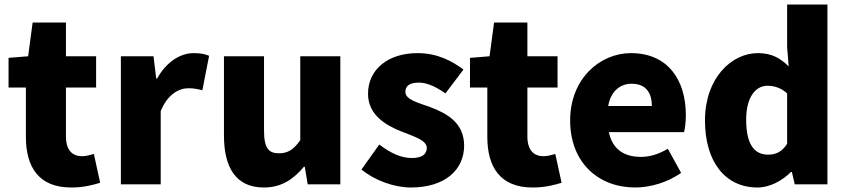

<svg xmlns="http://www.w3.org/2000/svg" viewBox="-20 -819 3767 853"><path d="M296 14C354 14 395 2 425 -7L397 -135C383 -131 363 -125 345 -125C303 -125 273 -150 273 -213V-430H407V-569H273V-719H125L105 -569L18 -562V-430H95V-211C95 -76 153 14 296 14Z M517 0H694V-325C724 -400 775 -427 817 -427C842 -427 859 -423 879 -418L909 -571C893 -578 874 -583 840 -583C783 -583 720 -546 678 -470H674L662 -569H517Z M1152 14C1230 14 1283 -22 1330 -78H1334L1347 0H1492V-569H1314V-196C1284 -154 1259 -138 1219 -138C1174 -138 1153 -160 1153 -239V-569H975V-217C975 -75 1028 14 1152 14Z M1805 14C1960 14 2042 -67 2042 -172C2042 -275 1963 -316 1892 -343C1833 -364 1781 -377 1781 -411C1781 -438 1801 -452 1841 -452C1879 -452 1919 -432 1959 -404L2039 -510C1989 -547 1925 -583 1835 -583C1703 -583 1615 -510 1615 -402C1615 -308 1695 -262 1763 -235C1821 -212 1876 -196 1876 -162C1876 -134 1856 -117 1809 -117C1764 -117 1717 -137 1665 -177L1586 -66C1643 -18 1731 14 1805 14Z M2346 14C2404 14 2445 2 2475 -7L2447 -135C2433 -131 2413 -125 2395 -125C2353 -125 2323 -150 2323 -213V-430H2457V-569H2323V-719H2175L2155 -569L2068 -562V-430H2145V-211C2145 -76 2203 14 2346 14Z M2802 14C2869 14 2947 -9 3006 -51L2947 -158C2906 -134 2868 -122 2827 -122C2755 -122 2701 -154 2685 -232H3019C3023 -245 3027 -277 3027 -308C3027 -464 2947 -583 2783 -583C2645 -583 2513 -469 2513 -284C2513 -96 2639 14 2802 14ZM2682 -348C2694 -416 2737 -447 2786 -447C2851 -447 2876 -405 2876 -348Z M3345 14C3399 14 3454 -15 3494 -55H3498L3511 0H3656V-799H3477V-609L3484 -524C3447 -560 3410 -583 3347 -583C3229 -583 3112 -471 3112 -284C3112 -99 3203 14 3345 14ZM3392 -132C3331 -132 3295 -178 3295 -287C3295 -392 3340 -438 3389 -438C3419 -438 3450 -429 3477 -404V-180C3453 -143 3426 -132 3392 -132Z"/></svg>

Font: Noto Sans CJK KR Black
Style: Regular
Weight: 900
Designer: Ryoko NISHIZUKA (kana & ideographs); Paul D. Hunt (Latin, Greek & Cyrillic); Wenlong ZHANG (bopomofo); Sandoll Communica
Foundry: Adobe Systems Incorporated
Version: Version 1.004;PS 1.004;hotconv 1.0.82;makeotf.lib2.5.63406